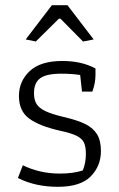

<svg xmlns="http://www.w3.org/2000/svg" viewBox="-20 -711 459 740"><path d="M79 -559 180 -691H240L341 -559L300 -551L213 -639H207L118 -551ZM49 -25 68 -74Q134 -42 210 -42Q262 -42 299 -54Q311 -83 311 -118Q311 -147 303 -162.5Q295 -178 274.5 -188Q254 -198 212 -207Q132 -225 92.5 -254Q53 -283 53 -341Q53 -398 94.5 -437Q136 -476 220 -476Q295 -476 348 -447V-422Q348 -391 336 -358H296L289 -422Q256 -427 216 -427Q159 -427 135 -409.5Q111 -392 111 -352Q111 -326 121 -310Q131 -294 155.5 -282.5Q180 -271 226 -260Q278 -248 308.5 -233Q339 -218 354 -193.5Q369 -169 369 -129Q369 -71 329.5 -31Q290 9 203 9Q116 9 49 -25Z"/></svg>

Font: Athiti
Style: Regular
Weight: 400
Designer: CadsonDemak Team
Foundry: CadsonDemak
Version: Version 1.032